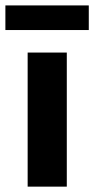

<svg xmlns="http://www.w3.org/2000/svg" viewBox="-43 -696 351 716"><path d="M-22.9 -584V-675.8H288.1V-584ZM60.1 0V-500H206.1V0Z"/></svg>

Font: Orkney
Style: Bold
Weight: 700
Designer: Samuel Oakes and Alfredo Marco Pradil
Foundry: Alfredo Marco Pradil
Version: 1.0